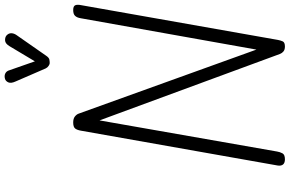

<svg xmlns="http://www.w3.org/2000/svg" viewBox="-234 -1036 1269 842"><g transform="rotate(-90 401.0 -614.5)"><path d="M124 0Q108 0 101.2 -8.2Q94.5 -16.5 96.5 -31L249.5 -895Q252.5 -912 259.2 -920.2Q266 -928.5 285.5 -928.5Q302.5 -928.5 312 -920.8Q321.5 -913 324.5 -903.5L605 -125L742.5 -895.5Q745 -911.5 752.8 -920Q760.5 -928.5 778.5 -928.5Q795.5 -928.5 799.5 -919.5Q803.5 -910.5 799.5 -891.5L647.5 -31Q645.5 -20 641.2 -10Q637 0 618.5 0Q605 0 597.2 -6.2Q589.5 -12.5 586 -21.5L294.5 -813L158 -34.5Q156 -22 150.2 -11Q144.5 0 124 0ZM545.5 -1031.5Q541 -1031.5 533.8 -1036.2Q526.5 -1041 522.5 -1049L465.5 -1180.5Q456 -1201 461.2 -1212.8Q466.5 -1224.5 476.5 -1227.5Q490 -1231.5 500.5 -1226.2Q511 -1221 514.5 -1208L553.5 -1096.5L619.5 -1207Q631 -1226.5 644.8 -1227.2Q658.5 -1228 667 -1221Q677 -1211.5 676.8 -1200Q676.5 -1188.5 669 -1177.5L578 -1047Q569.5 -1034.5 561.2 -1033Q553 -1031.5 545.5 -1031.5Z"/></g></svg>

Font: Edu AU VIC WA NT Hand
Style: Regular
Weight: 400
Designer: Tina and Corey Anderson, Eben Sorkin, Mirko Velimirovic
Foundry: Google for Education
Version: Version 1.001